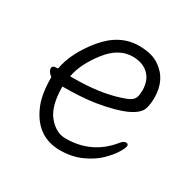

<svg xmlns="http://www.w3.org/2000/svg" viewBox="-119 -603 738 738"><g transform="rotate(30 250.0 -234.0)"><path d="M234 16Q132 16 87 -84Q65 -131 65 -211Q46 -225 46 -240Q46 -252 64 -252L71 -253Q84 -328 148 -406Q212 -484 298 -484Q355 -484 388 -461Q448 -421 448 -340Q448 -312 442 -293Q427 -237 262 -210Q203 -201 120 -201Q120 -115 153.5 -74.5Q187 -34 230 -34Q346 -34 418 -123Q429 -137 440 -137Q450 -137 450 -128Q450 -119 436.5 -96.5Q423 -74 396.5 -48Q370 -22 328 -3Q286 16 234 16ZM126 -250H142Q255 -250 335 -276Q364 -285 375 -292.5Q386 -300 390 -311.5Q394 -323 394 -341Q394 -386 368 -411Q342 -436 297 -436Q235 -436 186 -372.5Q137 -309 126 -250Z"/></g></svg>

Font: LXGW WenKai Mono TC Light
Style: Regular
Weight: 300
Designer: LXGW / Fontworks Inc.
Foundry: LXGW / Fontworks Inc.
Version: Version 1.330